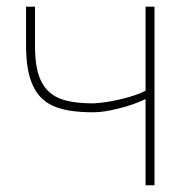

<svg xmlns="http://www.w3.org/2000/svg" viewBox="-20 -548 561 568"><path d="M437 -528.3C437 -528.3 410.6 -528.3 410.6 -528.3C410.6 -528.3 410.6 -279.8 410.6 -279.8C410.6 -279.8 410.6 -279.8 410.6 -279.8C393.6 -270.5 370.6 -262.7 340.8 -255.4C311 -248 282.7 -243.7 256.8 -242.2C256.8 -242.2 256.8 -242.2 256.8 -242.2C211.4 -242.2 176.8 -247.6 152.8 -258.3C128.9 -269 111.3 -286.6 100.1 -311.5C88.9 -335.9 83.5 -369.6 83.5 -413.1C83.5 -413.1 83.5 -528.3 83.5 -528.3C83.5 -528.3 57.1 -528.3 57.1 -528.3C57.1 -528.3 57.1 -413.1 57.1 -413.1C57.1 -413.1 57.1 -413.1 57.1 -413.1C57.1 -363.8 63.5 -324.7 76.7 -296.4C89.4 -267.6 109.4 -247.1 136.7 -234.9C164.1 -222.2 204.1 -215.8 256.8 -215.8C256.8 -215.8 256.8 -215.8 256.8 -215.8C276.9 -215.8 301.8 -219.7 331.5 -227.1C360.8 -234.4 387.2 -243.7 410.6 -254.9C410.6 -254.9 410.6 0 410.6 0C410.6 0 437 0 437 0C437 0 437 -528.3 437 -528.3Z"/></svg>

Font: WOX
Style: Regular
Weight: 500
Designer: Google
Foundry: ""
Version: ""